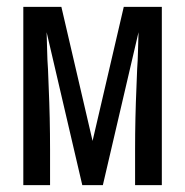

<svg xmlns="http://www.w3.org/2000/svg" viewBox="-20 -540 540 560"><path d="M48 0V-520H159L250 -129L341 -520H452V0H374V-104Q374 -150 375 -195.5Q376 -241 378 -286L380 -338Q382 -365 382.5 -392Q383 -419 384 -446L280 0H220L116 -446Q117 -419 117.5 -392Q118 -365 120 -338L122 -286Q124 -241 125 -195.5Q126 -150 126 -104V0Z"/></svg>

Font: Iosevka MaddieWtf
Style: Regular
Weight: 400
Monospace: yes
Designer: Belleve Invis
Foundry: Belleve Invis
Version: Version 31.3.0; ttfautohint (v1.8.3)